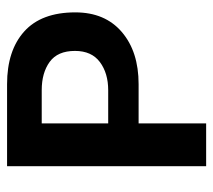

<svg xmlns="http://www.w3.org/2000/svg" viewBox="-50 -553 603 543"><g transform="rotate(-90 251.5 -281.5)"><path d="M174 0H53V-563H174ZM157 -563H285Q380 -563 434 -514.5Q488 -466 488 -370Q488 -286 432.5 -238.5Q377 -191 285 -191H158V-277H268Q316 -277 347.5 -300.5Q379 -324 379 -371Q379 -420 348 -442.5Q317 -465 268 -465H157Z"/></g></svg>

Font: Darker Grotesque Light ExtraBold
Style: Regular
Weight: 800
Version: Version 1.000;gftools[0.9.28]